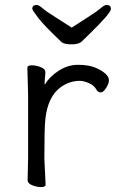

<svg xmlns="http://www.w3.org/2000/svg" viewBox="-20 -749 470 779"><path d="M92 -18 94 -106V-367L91 -474Q91 -484 109 -484Q127 -484 145.5 -476.5Q164 -469 164 -457.5Q164 -446 162.5 -434Q161 -422 161 -405Q181 -438 218 -462Q255 -486 296 -486Q337 -486 363 -476Q389 -466 405.5 -452Q422 -438 422 -424Q422 -410 410.5 -392Q399 -374 388.5 -374Q378 -374 372 -384Q362 -403 340.5 -412Q319 -421 304 -421Q262 -421 226 -395Q174 -357 164 -266Q160 -230 160 -106L165 0Q165 10 147 10Q129 10 110.5 2.5Q92 -5 92 -18ZM271 -637Q306 -660 340 -681.5Q374 -703 389 -716Q404 -729 412 -729Q430 -729 430 -712.5Q430 -696 344 -612Q324 -593 312 -581Q300 -569 270.5 -569Q241 -569 230 -578Q160 -644 135.5 -676Q111 -708 111 -713Q111 -729 129 -729Q137 -729 152 -716Q167 -703 201.5 -681.5Q236 -660 271 -637Z"/></svg>

Font: LXGW WenKai Lite
Style: Regular
Weight: 400
Designer: LXGW / Fontworks Inc.
Foundry: LXGW / Fontworks Inc.
Version: Version 1.511; March 25, 2025